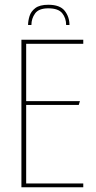

<svg xmlns="http://www.w3.org/2000/svg" viewBox="-20 -787 405 807"><path d="M183 -767Q232 -767 252 -741.5Q272 -716 272 -682H258Q258 -711 241.5 -731.5Q225 -752 183 -752Q143 -752 127.5 -730.5Q112 -709 112 -682H98Q98 -699 104 -719Q110 -739 128.5 -753Q147 -767 183 -767ZM70 -620H330V-603H90V-362H316L311 -346H90V-16H330V0H70Z"/></svg>

Font: Smooch Sans Thin Thin
Style: Regular
Weight: 250
Version: Version 1.010